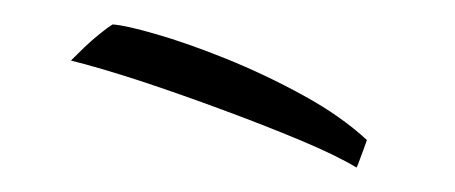

<svg xmlns="http://www.w3.org/2000/svg" viewBox="-20 -701 372 157"><path d="M72 -681Q82 -680.5 107.2 -673.2Q132.5 -666 164.8 -653Q197 -640 228 -623Q259 -606 280 -586.5Q279.5 -585 277.8 -580.2Q276 -575.5 274.2 -570.5Q272.5 -565.5 271.5 -564Q255 -574 225.8 -586.2Q196.5 -598.5 162 -611.2Q127.5 -624 94.8 -634.8Q62 -645.5 38 -651.5Q43 -656.5 49.2 -662.5Q55.5 -668.5 61.8 -673.5Q68 -678.5 72 -681Z"/></svg>

Font: Grandstander Thin Thin
Style: Regular
Weight: 250
Version: Version 1.200